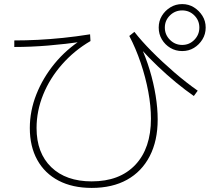

<svg xmlns="http://www.w3.org/2000/svg" viewBox="-20 -867 1040 940"><path d="M429 53Q335 53 267 17.5Q199 -18 162.5 -84Q126 -150 126 -240Q126 -324 158 -405Q190 -486 247.5 -556Q305 -626 384 -676L391 -664Q300 -651 215.5 -644Q131 -637 50 -637V-669Q107 -669 166 -672Q225 -675 288.5 -681.5Q352 -688 421 -699L423 -666Q344 -620 284 -552Q224 -484 191.5 -404Q159 -324 159 -240Q159 -118 231 -48.5Q303 21 429 21Q566 21 642.5 -60Q719 -141 719 -286Q719 -348 706 -418Q693 -488 669 -559Q645 -630 613 -691L638 -711Q672 -667 723 -615.5Q774 -564 832.5 -513.5Q891 -463 948 -423L929 -397Q887 -426 841.5 -463.5Q796 -501 752 -543Q708 -585 670 -627L667 -645Q694 -587 713 -524Q732 -461 742 -399Q752 -337 752 -282Q752 -178 713 -102.5Q674 -27 602 13Q530 53 429 53ZM872 -617Q840 -617 814 -632.5Q788 -648 772.5 -674Q757 -700 757 -732Q757 -764 772.5 -789.5Q788 -815 814 -831Q840 -847 872 -847Q904 -847 929.5 -831Q955 -815 971 -789.5Q987 -764 987 -732Q987 -700 971 -674Q955 -648 929.5 -632.5Q904 -617 872 -617ZM872 -647Q907 -647 931.5 -672Q956 -697 956 -732Q956 -767 931.5 -791.5Q907 -816 872 -816Q837 -816 812 -791.5Q787 -767 787 -732Q787 -697 812 -672Q837 -647 872 -647Z"/></svg>

Font: M PLUS 2 Thin ExtraLight
Style: Regular
Weight: 250
Version: Version 1.001